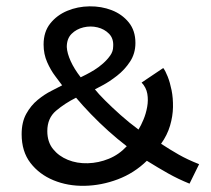

<svg xmlns="http://www.w3.org/2000/svg" viewBox="-20 -592 681 621"><path d="M593 2Q556 -13 524 -31Q492 -49 455 -72Q414 -32 361 -12Q308 8 253.5 9Q199 10 153 -9Q107 -28 78.5 -65Q50 -102 50 -158Q50 -197 65 -224Q80 -251 102 -269Q124 -287 146 -298Q168 -309 181 -316Q173 -327 158.5 -346Q144 -365 132.5 -391Q121 -417 121 -448Q121 -489 142.5 -516Q164 -543 197.5 -557Q231 -571 269.5 -571.5Q308 -572 341.5 -559Q375 -546 396.5 -519.5Q418 -493 418 -453Q418 -419 400.5 -392.5Q383 -366 358.5 -347Q334 -328 313.5 -317Q293 -306 287 -303Q298 -289 320 -267Q342 -245 370 -220Q398 -195 428 -173Q436 -186 444 -205Q452 -224 456 -246Q460 -268 456.5 -288.5Q453 -309 438 -325L508 -372Q515 -363 522.5 -344Q530 -325 535 -300Q540 -275 539.5 -245.5Q539 -216 530 -185.5Q521 -155 501 -127Q530 -108 558 -92Q586 -76 624 -61ZM390 -119Q360 -142 330.5 -168.5Q301 -195 274 -223Q247 -251 226 -276Q190 -258 161.5 -234Q133 -210 133 -168Q133 -133 151.5 -110Q170 -87 199.5 -75Q229 -63 264 -64Q299 -65 332 -78.5Q365 -92 390 -119ZM241 -342Q247 -345 259 -351Q271 -357 285.5 -366Q300 -375 313.5 -387Q327 -399 336.5 -412.5Q346 -426 346 -441Q348 -467 333 -482.5Q318 -498 295.5 -503.5Q273 -509 250 -503.5Q227 -498 211.5 -482.5Q196 -467 196 -440Q197 -420 208.5 -394.5Q220 -369 241 -342Z"/></svg>

Font: Darker Grotesque SemiBold
Style: Regular
Weight: 600
Designer: Gabriel Lam
Foundry: TypeRant
Version: Version 1.000;gftools[0.9.28]